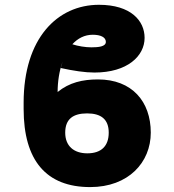

<svg xmlns="http://www.w3.org/2000/svg" viewBox="-20 -759 717 789"><path d="M382.8 -432.6C319.3 -432.6 264.6 -419.9 216.8 -380.9C216.8 -423.3 223.6 -467.8 237.3 -505.9L229.5 -479.5C283.2 -467.8 329.1 -460.9 368.2 -460.9C502.9 -460.9 574.2 -528.3 574.2 -603.5C574.2 -673.8 517.6 -739.3 386.7 -739.3C215.8 -739.3 77.1 -601.6 77.1 -336.9V-311.5C77.1 -99.6 169.9 9.8 350.6 9.8C507.8 9.8 599.6 -91.8 599.6 -213.9C599.6 -341.8 522.5 -432.6 382.8 -432.6ZM337.9 -293C394.5 -293 426.8 -269.5 426.8 -213.9C426.8 -159.2 396.5 -128.9 338.9 -128.9C283.2 -128.9 248 -159.2 248 -213.9C248 -270.5 281.2 -293 337.9 -293ZM277.3 -577.1C299.3 -601.1 327.1 -616.2 361.3 -616.2C392.6 -616.2 415 -606.4 415 -586.9C415 -567.4 384.8 -564.5 355.5 -564.5C331.1 -564.5 300.8 -569.3 277.3 -577.1Z"/></svg>

Font: Pretendard Black
Style: Regular
Weight: 900
Designer: Base glyphs from Inter by Rasmus Andersson; Hangeul glyphs from Noto Sans CJK(Source Han Sans) by Jang Soo-young and Kan
Foundry: Kil Hyung-jin
Version: Version 1.309;Glyphs 3.2 (3225)